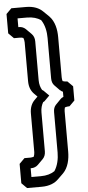

<svg xmlns="http://www.w3.org/2000/svg" viewBox="-73 -933 577 1266"><g transform="rotate(-5 216.0 -300.0)"><path d="M344 -317V-283C336 -280 330 -276 325 -271L290 -235C280 -224 274 -209 274 -188V79C274 120 265 166 242 200C218 216 189 225 150 225H88V167H93C110 167 126 160 137 149L172 114C184 102 191 85 191 64V-193C191 -221 198 -243 208 -260C211 -262 214 -263 217 -265L252 -300L217 -335C214 -337 210 -340 208 -341C198 -358 191 -379 191 -407V-664C191 -685 184 -702 172 -714L137 -749L136 -750C124 -761 110 -767 93 -767H88V-825H150C190 -825 219 -815 242 -800C266 -765 274 -720 274 -679V-412C274 -391 280 -376 290 -365L325 -329H326C331 -324 338 -319 344 -317ZM414 -347 379 -382C367 -382 357 -384 348 -387C346 -393 344 -402 344 -412V-679C344 -728 334 -782 298 -819L297 -820L261 -855C237 -879 201 -895 150 -895H53L18 -860V-732L53 -697H93C101 -697 107 -696 115 -693C118 -686 121 -674 121 -664V-407C121 -368 133 -342 152 -322L153 -321L174 -300L153 -279C134 -260 121 -232 121 -193V64C121 74 118 84 115 93C108 95 101 97 93 97H53L18 132V260L53 295H150C201 295 237 279 261 255L297 220C333 184 344 129 344 79V-188C344 -198 346 -206 348 -213C356 -216 367 -218 379 -218L414 -253Z"/></g></svg>

Font: Hussar Press
Style: Bold
Weight: 700
Foundry: Cannot Into Space Fonts
Version: Version 1.43